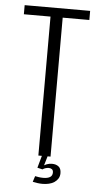

<svg xmlns="http://www.w3.org/2000/svg" viewBox="-56 -710 454 872"><g transform="rotate(5 171.0 -274.0)"><path d="M142 0H197.5V-633.5H319V-675H20.5V-633.5H142ZM172 126.5Q187 126.5 201 123.2Q215 120 225.8 112.8Q236.5 105.5 242.8 95.2Q249 85 249 71Q249 50 237.2 41Q225.5 32 208 32Q194.5 32 183.5 36.2Q172.5 40.5 166.5 46L166 61Q172 56.5 179.8 54.2Q187.5 52 194.5 52Q203 52 208.8 56.5Q214.5 61 214.5 71Q214.5 85.5 203.8 92.2Q193 99 172.5 99Q162 99 152.2 97.5Q142.5 96 135.5 94.5L127 121Q136 123 148 124.8Q160 126.5 172 126.5ZM166 61 184 0H158L142.5 55.5Z"/></g></svg>

Font: Anybody Condensed Light
Style: Regular
Weight: 300
Width: 3
Designer: Tyler Finck
Foundry: Etcetera Type Company
Version: Version 1.113;gftools[0.9.25]